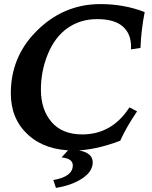

<svg xmlns="http://www.w3.org/2000/svg" viewBox="-20 -723 742 935"><path d="M339.8 9.8Q200.2 9.8 116.5 -66.9Q32.7 -143.6 32.7 -268.6Q32.7 -442.9 152.8 -566.4Q285.6 -703.1 468.8 -703.1Q585 -703.1 684.6 -664.1Q667.5 -577.6 664.1 -489.7L617.7 -482.4L618.2 -495.6Q618.2 -559.1 577.4 -594.5Q536.6 -629.9 453.1 -629.9Q372.1 -629.9 310.3 -587.2Q248.5 -544.4 213.9 -461.7Q179.2 -378.9 179.2 -286.6Q179.2 -189 231.2 -128.7Q283.2 -68.4 380.4 -68.4Q525.4 -68.4 610.4 -200.2L647.5 -180.7Q595.7 -104.5 565.4 -37.6Q439.9 9.8 339.8 9.8ZM252.4 191.9 239.7 153.8Q334.5 137.2 334.5 82.5Q334.5 48.8 279.8 43.5L374 -59.1H423.8L365.7 9.3Q431.6 22.5 431.6 67.4Q431.6 112.3 380.1 146.2Q328.6 180.2 252.4 191.9Z"/></svg>

Font: Kelvinch
Style: Bold Italic
Weight: 700
Italic angle: -10°
Designer: Paul James Miller
Foundry: High-Logic / Made with FontCreator
Version: Version 3.30 September 23, 2016